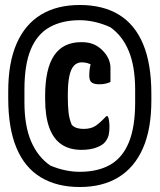

<svg xmlns="http://www.w3.org/2000/svg" viewBox="-20 -735 640 770"><path d="M300 -715Q393 -715 457 -676Q521 -637 554 -558Q587 -479 587 -359V-331Q587 -217 553 -140Q519 -63 455 -24Q391 15 300 15Q208 15 143.5 -24Q79 -63 46 -142Q13 -221 13 -341V-369Q13 -484 47 -561Q81 -638 145 -676.5Q209 -715 300 -715ZM300 -654Q229 -654 179 -626Q129 -598 103.5 -537Q78 -476 78 -376V-325Q78 -230 105 -167.5Q132 -105 182 -71Q213 -58 242.5 -52Q272 -46 300 -46Q372 -46 421.5 -74Q471 -102 496.5 -163.5Q522 -225 522 -324V-375Q522 -468 496.5 -530Q471 -592 422 -626Q391 -640 360 -647Q329 -654 300 -654ZM306 -566Q334 -566 354 -558Q374 -550 391 -533Q408 -516 415.5 -498Q423 -480 423 -463Q423 -449 423 -434.5Q423 -420 423 -406Q413 -402 403 -399.5Q393 -397 378 -397Q358 -397 348 -404Q338 -411 338 -432Q338 -446 340 -460.5Q342 -475 351 -507L370 -465Q342 -479 330.5 -482Q319 -485 308 -485Q289 -485 276.5 -471.5Q264 -458 258 -429.5Q252 -401 252 -356V-345Q252 -310 255 -283.5Q258 -257 268 -234Q277 -225 289 -221.5Q301 -218 315 -218Q345 -218 363.5 -230.5Q382 -243 406 -269H412Q416 -262 417.5 -249.5Q419 -237 419 -226Q419 -209 416 -194.5Q413 -180 402 -166Q392 -153 367 -143.5Q342 -134 307 -134Q259 -134 226.5 -156Q194 -178 177.5 -223.5Q161 -269 161 -339V-350Q161 -459 197 -512.5Q233 -566 306 -566Z"/></svg>

Font: Recursive Casual ExtraBold
Style: Regular
Weight: 800
Version: Version 1.047